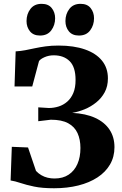

<svg xmlns="http://www.w3.org/2000/svg" viewBox="-20 -994 650 1024"><path d="M268.5 10Q204.5 10 161.8 1Q119 -8 89.5 -18Q60 -28 36.5 -31.5L43 -211L129.5 -207.5L172 -82.5Q184.5 -69 200.2 -59.8Q216 -50.5 234 -46.2Q252 -42 270.5 -42Q315.5 -42 346.2 -62.5Q377 -83 393 -119.5Q409 -156 409 -204.5Q409 -250 393.5 -284Q378 -318 343.5 -336.8Q309 -355.5 251 -355.5L184 -347.5V-421.5L240.5 -418Q267 -418 292.5 -426Q318 -434 338.5 -451.8Q359 -469.5 371 -498Q383 -526.5 383 -567.5Q383 -636.5 351.5 -667.8Q320 -699 266.5 -699Q240 -699 217.5 -689Q195 -679 188 -668L152 -533H57.5L63.5 -720Q89.5 -721.5 114.5 -726.2Q139.5 -731 166.2 -736.8Q193 -742.5 223.8 -746.8Q254.5 -751 292 -751Q374.5 -751 433.5 -730.2Q492.5 -709.5 524 -670.5Q555.5 -631.5 555.5 -576Q555.5 -534 538.5 -502.2Q521.5 -470.5 493.2 -447.8Q465 -425 431.5 -411.2Q398 -397.5 365 -392Q437 -388.5 487.2 -365.5Q537.5 -342.5 564 -302.8Q590.5 -263 590.5 -209Q590.5 -157.5 566.8 -116.8Q543 -76 499.8 -47.8Q456.5 -19.5 397.8 -4.8Q339 10 268.5 10ZM193 -804.5Q158 -804.5 139.8 -827Q121.5 -849.5 121.5 -881.5Q121.5 -919 142.2 -946.2Q163 -973.5 201.5 -973.5H202.5Q238 -973.5 256 -950.8Q274 -928 274 -896.5Q274 -860 253.5 -832.2Q233 -804.5 194 -804.5ZM400.5 -804.5Q365.5 -804.5 347.2 -827Q329 -849.5 329 -881.5Q329 -919 349.8 -946.2Q370.5 -973.5 409 -973.5H410Q445.5 -973.5 463.5 -950.8Q481.5 -928 481.5 -896.5Q481.5 -860 461 -832.2Q440.5 -804.5 401.5 -804.5Z"/></svg>

Font: Merriweather 60pt ExtraBold
Style: Regular
Weight: 800
Version: Version 2.100